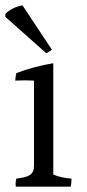

<svg xmlns="http://www.w3.org/2000/svg" viewBox="-28 -795 325 717"><path d="M166 -609 145 -596 -8 -732V-743Q17 -768 56 -775ZM99 -177V-494Q83 -495 65.5 -495Q48 -495 29 -494Q29 -504 33 -522Q99 -547 171 -559V-143Q199 -131 239 -128Q239 -110 236 -98H31Q29 -113 33 -128Q70 -132 84.5 -142Q99 -152 99 -177Z"/></svg>

Font: Halant
Style: Regular
Weight: 400
Designer: Hitesh Malaviya (Devanagari), Satya Rajpurohit (Latin)
Foundry: Indian Type Foundry
Version: Version 1.100;PS 1.0;hotconv 1.0.78;makeotf.lib2.5.61930; tt